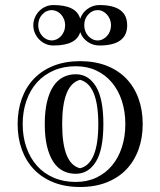

<svg xmlns="http://www.w3.org/2000/svg" viewBox="-20 -706 632 760"><path d="M279.8 -412.1Q330.1 -412.1 359.6 -364Q389.2 -315.9 389.2 -214.8Q389.2 -113.8 359.6 -65.9Q330.1 -18.1 279.8 -18.1Q252 -18.1 229.2 -29.8Q206.5 -41.5 190.7 -65.9Q174.8 -90.3 166 -127.2Q157.2 -164.1 157.2 -214.8Q157.2 -265.1 166 -302.5Q174.8 -339.8 190.7 -364Q206.5 -388.2 229.2 -400.1Q252 -412.1 279.8 -412.1ZM279.8 14.2Q325.2 14.2 361.3 -2.9Q397.5 -20 423.1 -50.5Q448.7 -81.1 462.4 -123Q476.1 -165 476.1 -214.8Q476.1 -264.6 462.4 -306.6Q448.7 -348.6 423.1 -379.2Q397.5 -409.7 361.3 -426.8Q325.2 -443.8 279.8 -443.8Q231.4 -443.8 192.4 -426.8Q153.3 -409.7 126.2 -379.4Q99.1 -349.1 84.5 -306.9Q69.8 -264.6 69.8 -214.8Q69.8 -164.6 84.5 -122.6Q99.1 -80.6 126.2 -50Q153.3 -19.5 192.4 -2.7Q231.4 14.2 279.8 14.2ZM296.9 -463.9Q356 -463.9 402.1 -445.8Q448.2 -427.7 480 -394.8Q511.7 -361.8 528.3 -315.9Q544.9 -270 544.9 -214.8Q544.9 -160.2 528.3 -114.3Q511.7 -68.4 480.2 -35.4Q448.7 -2.4 402.3 15.9Q356 34.2 296.9 34.2Q238.3 34.2 192.1 15.9Q146 -2.4 114.5 -35.4Q83 -68.4 66.4 -114Q49.8 -159.7 49.8 -214.8Q49.8 -270 66.4 -315.9Q83 -361.8 114.7 -394.8Q146.5 -427.7 192.4 -445.8Q238.3 -463.9 296.9 -463.9ZM226.1 -214.8Q226.1 -57.1 296.9 -40Q369.1 -57.1 369.1 -214.8Q369.1 -371.1 296.9 -390.1Q226.1 -371.1 226.1 -214.8ZM146.5 -647.9Q131.3 -631.3 131.3 -606Q131.3 -593.3 135.7 -582.3Q140.1 -571.3 147.5 -563.2Q154.8 -555.2 164.6 -550.5Q174.3 -545.9 184.6 -545.9Q194.8 -545.9 204.6 -550.5Q214.4 -555.2 221.7 -563.2Q229 -571.3 233.4 -582.3Q237.8 -593.3 237.8 -606Q237.8 -618.7 233.4 -629.6Q229 -640.6 221.7 -648.7Q214.4 -656.7 204.6 -661.4Q194.8 -666 184.6 -666Q174.3 -666 164.6 -661.6Q154.8 -657.2 146.5 -647.9ZM328.6 -647.9Q313.5 -631.3 313.5 -606Q313.5 -593.8 317.6 -582.8Q321.8 -571.8 329.1 -563.7Q336.4 -555.7 345.9 -550.8Q355.5 -545.9 366.7 -545.9Q377.4 -545.9 387 -550.8Q396.5 -555.7 403.8 -563.7Q411.1 -571.8 415.3 -582.8Q419.4 -593.8 419.4 -606Q419.4 -618.2 415.3 -628.9Q411.1 -639.6 403.8 -647.9Q396.5 -656.2 387 -661.1Q377.4 -666 366.7 -666Q344.7 -666 328.6 -647.9ZM373.5 -686Q483.4 -686 483.4 -606Q483.4 -525.9 373.5 -525.9Q347.7 -525.9 326.7 -540.5Q305.7 -555.2 297.4 -579.1Q282.7 -525.9 191.4 -525.9Q174.8 -525.9 160.4 -532.2Q146 -538.6 135.3 -549.6Q124.5 -560.5 118.2 -575.2Q111.8 -589.8 111.8 -606Q111.8 -622.1 118.2 -636.7Q124.5 -651.4 135.3 -662.4Q146 -673.3 160.4 -679.7Q174.8 -686 191.4 -686Q282.7 -686 297.4 -631.8Q305.7 -655.8 326.7 -670.9Q347.7 -686 373.5 -686Z"/></svg>

Font: Jacques Francois Shadow
Style: Regular
Weight: 400
Designer: Alexei Vanyashin, Nikita Kanarev (i@xarsok.ru)
Foundry: Cyreal (www.cyreal.org)
Version: Version 1.003